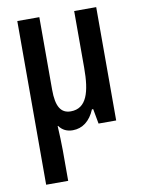

<svg xmlns="http://www.w3.org/2000/svg" viewBox="-87 -600 670 901"><g transform="rotate(-10 248.0 -150.0)"><path d="M59 240H164V95C164 58 162 19 160 -22H162C178 0 200 10 227 10C273 10 310 -18 332 -71H338L351 0H435V-540H330V-269C330 -155 309 -79 233 -79C186 -79 164 -114 164 -194V-540H59Z"/></g></svg>

Font: Kathrein 67 Medium Condensed
Style: Regular
Weight: 500
Width: 3
Designer: Lazydogs Typefoundry, based on Open Sans by Ascender Corporation
Foundry: Lazydogs Typefoundry
Version: Version 1.003;PS 001.003;hotconv 1.0.88;makeotf.lib2.5.64775